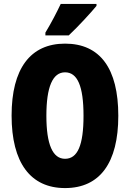

<svg xmlns="http://www.w3.org/2000/svg" viewBox="-20 -947 661 977"><path d="M471 -917V-927H289C268 -883 243 -834 211 -781V-767H330C380 -814 443 -883 471 -917ZM582 -358C582 -599 489 -725 311 -725C134 -725 39 -597 39 -359C39 -119 135 10 311 10C488 10 582 -118 582 -358ZM216 -358C216 -505 248 -579 311 -579C374 -579 405 -509 405 -358C405 -208 375 -139 311 -139C248 -139 216 -212 216 -358Z"/></svg>

Font: Noto Sans Arabic ExtCond Blk
Style: Regular
Weight: 900
Width: 2
Designer: Monotype Design Team, Nadine Chahine, Nizar Qandah and Khaled Hosny
Foundry: Monotype Imaging Inc.
Version: Version 2.012